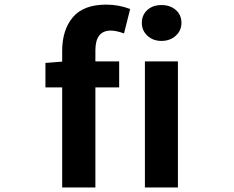

<svg xmlns="http://www.w3.org/2000/svg" viewBox="-20 -832 1040 852"><path d="M255.9 -558.6V-605.5Q255.9 -699.2 303.2 -755.4Q350.6 -811.5 451.2 -811.5Q506.8 -811.5 557.6 -792L530.3 -683.6Q496.1 -696.3 471.7 -696.3Q403.3 -696.3 403.3 -608.4V-559.6H508.8V-444.3H403.3V0H255.9V-444.3H181.6V-552.7ZM696.3 -650.4Q659.2 -650.4 634.3 -673.3Q609.4 -696.3 609.4 -730.5Q609.4 -765.6 633.8 -787.6Q658.2 -809.6 696.3 -809.6Q735.4 -809.6 760.3 -787.6Q785.2 -765.6 785.2 -730.5Q785.2 -696.3 759.8 -673.3Q734.4 -650.4 696.3 -650.4ZM623 0V-559.6H769.5V0Z"/></svg>

Font: Gen Shin Gothic Monospace Bold
Style: Bold
Weight: 700
Designer: [Source Han Sans]
Ryoko NISHIZUKA  (kana & ideographs); Paul D. Hunt (Latin, Greek & Cyrillic); Wenlong ZHANG  (bopomofo
Version: Version 1.002.20150607